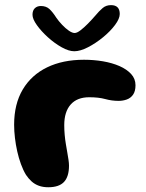

<svg xmlns="http://www.w3.org/2000/svg" viewBox="-20 -732 586 768"><path d="M173 17Q152 17 135.5 11Q119 5 106.5 -6.2Q94 -17.5 84 -32.5Q72.5 -51.5 63.8 -75.5Q55 -99.5 49 -126.2Q43 -153 39.8 -180.2Q36.5 -207.5 36.5 -233Q36.5 -316 71 -374Q105.5 -432 168.2 -462.5Q231 -493 316 -493Q355 -493 391.8 -486.8Q428.5 -480.5 457.8 -467.8Q487 -455 504.5 -436Q522 -417 522 -391Q522 -367 512.2 -353.2Q502.5 -339.5 487 -334Q471.5 -328.5 454.5 -328.5Q427 -328.5 400.8 -335.8Q374.5 -343 337 -343Q288.5 -343 262.8 -314Q237 -285 237 -231.5Q237 -211.5 238.8 -192.2Q240.5 -173 243.5 -155.5Q246.5 -138 249.2 -122Q252 -106 254 -92.8Q256 -79.5 256 -69.5Q256 -25.5 236 -4.2Q216 17 173 17ZM277 -527Q255 -527 226.5 -543Q198 -559 171.5 -583Q145 -607 127.5 -631.5Q110 -656 110 -673Q110 -690 119.2 -699Q128.5 -708 143.5 -708Q164.5 -708 177.8 -695.8Q191 -683.5 205 -661.5Q215 -647 228.5 -632.8Q242 -618.5 255.5 -609.2Q269 -600 278.5 -600Q288 -600 302 -610.8Q316 -621.5 331.5 -637.2Q347 -653 359.5 -667.5Q377 -688.5 390.8 -700Q404.5 -711.5 424 -711.5Q459 -711.5 459 -676Q459 -657.5 440.2 -632.2Q421.5 -607 392.2 -583Q363 -559 332 -543Q301 -527 277 -527Z"/></svg>

Font: Gluten SemiBold
Style: Regular
Weight: 600
Designer: Tyler Finck
Foundry: Etcetera Type Company
Version: Version 1.300